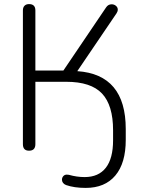

<svg xmlns="http://www.w3.org/2000/svg" viewBox="-20 -731 695 939"><path d="M303 174Q293 170 288 163Q283 156 283 148Q283 138 289.5 130.5Q296 123 307 123Q314 123 317 124Q356 135 394 135Q462 135 497.5 89.5Q533 44 533 -45V-94Q533 -216 479 -273.5Q425 -331 304 -331H153V-26Q153 6 122 6Q92 6 92 -26V-680Q92 -695 100 -703Q108 -711 122 -711Q153 -711 153 -680V-386H290L499 -695Q509 -710 526 -710Q538 -710 547 -702.5Q556 -695 556 -684Q556 -675 550 -666L358 -383Q595 -367 595 -100V-47Q595 67 544 127.5Q493 188 399 188Q343 188 303 174Z"/></svg>

Font: SN Pro Light
Style: Regular
Weight: 300
Designer: Tobias Whetton
Foundry: Supernotes
Version: Version 1.002